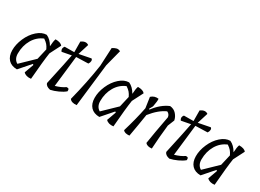

<svg xmlns="http://www.w3.org/2000/svg" viewBox="-30 -1534 3054 2256"><g transform="rotate(30 1496.5 -406.0)"><path d="M321 -163 190 -13Q113 -14 72 -58Q31 -102 30 -180.5Q29 -259 66 -344.5Q103 -430 165 -485Q227 -540 291 -540Q350 -514 390 -443L391 -446Q394 -512 407 -546Q478 -546 502 -514L427 -367Q409 -251 389 0Q321 8 287 -29L332 -154ZM106 -181Q106 -105 162 -72Q253 -162 338 -242L372 -389Q356 -423 338 -444Q320 -465 287 -487Q202 -452 154 -369.5Q106 -287 106 -181Z M883 -492 720 -487Q713 -420 696.5 -280.5Q680 -141 672 -67Q750 -89 801 -125Q824 -126 830 -117Q836 -108 834 -87Q802 -59 748.5 -34.5Q695 -10 647 0Q586 -13 577 -52Q650 -384 667 -478L541 -454Q514 -488 543 -524L673 -525L672 -669Q731 -710 772 -679L726 -532L885 -563Q899 -555 898.5 -534.5Q898 -514 883 -492Z M1017 -540 1029 -787Q1064 -808 1085.5 -812Q1107 -816 1133 -804L1075 -580Q1050 -357 1008 0Q935 7 913 -31Q981 -297 1017 -540Z M1439 -163 1308 -13Q1231 -14 1190 -58Q1149 -102 1148 -180.5Q1147 -259 1184 -344.5Q1221 -430 1283 -485Q1345 -540 1409 -540Q1468 -514 1508 -443L1509 -446Q1512 -512 1525 -546Q1596 -546 1620 -514L1545 -367Q1527 -251 1507 0Q1439 8 1405 -29L1450 -154ZM1224 -181Q1224 -105 1280 -72Q1371 -162 1456 -242L1490 -389Q1474 -423 1456 -444Q1438 -465 1405 -487Q1320 -452 1272 -369.5Q1224 -287 1224 -181Z M1766 -388 1775 -382Q1859 -496 1965 -540Q2019 -535 2051.5 -498Q2084 -461 2092 -417L2056 -328Q2037 -162 2028 0Q1967 7 1940 -25Q1961 -163 2008 -413Q2002 -454 1966 -469Q1870 -427 1776 -309Q1754 -167 1724 0Q1660 6 1638 -24Q1694 -210 1726 -372L1705 -515Q1747 -554 1804 -546Q1809 -522 1793 -437Z M2501 -492 2338 -487Q2331 -420 2314.5 -280.5Q2298 -141 2290 -67Q2368 -89 2419 -125Q2442 -126 2448 -117Q2454 -108 2452 -87Q2420 -59 2366.5 -34.5Q2313 -10 2265 0Q2204 -13 2195 -52Q2268 -384 2285 -478L2159 -454Q2132 -488 2161 -524L2291 -525L2290 -669Q2349 -710 2390 -679L2344 -532L2503 -563Q2517 -555 2516.5 -534.5Q2516 -514 2501 -492Z M2812 -163 2681 -13Q2604 -14 2563 -58Q2522 -102 2521 -180.5Q2520 -259 2557 -344.5Q2594 -430 2656 -485Q2718 -540 2782 -540Q2841 -514 2881 -443L2882 -446Q2885 -512 2898 -546Q2969 -546 2993 -514L2918 -367Q2900 -251 2880 0Q2812 8 2778 -29L2823 -154ZM2597 -181Q2597 -105 2653 -72Q2744 -162 2829 -242L2863 -389Q2847 -423 2829 -444Q2811 -465 2778 -487Q2693 -452 2645 -369.5Q2597 -287 2597 -181Z"/></g></svg>

Font: Tillana
Style: Regular
Weight: 400
Designer: Lipi Raval (Devanagari, Latin), Jonny Pinhorn (Latin)
Foundry: Indian Type Foundry
Version: Version 2.003;PS 1.0;hotconv 1.0.79;makeotf.lib2.5.61930; tt